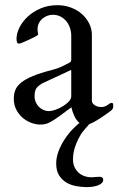

<svg xmlns="http://www.w3.org/2000/svg" viewBox="-20 -475 466 754"><path d="M260.3 -53.7Q232.4 -32.7 213.9 -19.3Q195.3 -5.9 182.4 1.7Q169.4 9.3 159.9 11.7Q150.4 14.2 139.2 14.2Q120.1 14.2 101.3 6.8Q82.5 -0.5 67.6 -13.7Q52.7 -26.9 43.5 -45.4Q34.2 -64 34.2 -87.4Q34.2 -106.9 40.5 -122.3Q46.9 -137.7 63.7 -151.1Q80.6 -164.6 109.4 -176.5Q138.2 -188.5 184.1 -200.2Q208 -206.5 222.7 -213.6Q237.3 -220.7 250 -227.5Q257.8 -231.4 258.8 -234.6Q259.8 -237.8 259.8 -240.2V-334Q259.8 -350.1 254.9 -365Q250 -379.9 240.7 -391.4Q231.4 -402.8 218 -409.9Q204.6 -417 186.5 -417Q178.2 -417 168.2 -413.8Q158.2 -410.6 148.9 -403.6Q139.6 -396.5 133.5 -385.5Q127.4 -374.5 127.4 -358.9Q127.4 -357.4 127.7 -354.5Q127.9 -351.6 128.4 -348.6Q128.9 -345.7 129.4 -343Q129.9 -340.3 129.9 -339.4Q128.4 -336.4 118.7 -331.3Q108.9 -326.2 96.4 -320.3Q84 -314.5 72.5 -309.6Q61 -304.7 55.7 -303.7Q47.9 -303.7 46.4 -310.3Q44.9 -316.9 44.9 -322.3Q44.9 -343.8 56.4 -366.9Q67.9 -390.1 88.9 -409.7Q109.9 -429.2 139.4 -441.9Q168.9 -454.6 205.6 -454.6Q233.9 -454.6 258.5 -445.3Q283.2 -436 301.3 -420.2Q319.3 -404.3 330.1 -383.1Q340.8 -361.8 340.8 -337.9V-80.6Q340.8 -68.8 352.1 -61.8Q363.3 -54.7 377.4 -54.7Q385.7 -54.7 391.6 -56.9Q397.5 -59.1 402.1 -62.3Q406.7 -65.4 410.2 -68.1Q413.6 -70.8 417.5 -70.8Q423.3 -70.8 424.1 -66.7Q424.8 -62.5 424.8 -60.1Q424.8 -51.3 422.4 -47.4Q419.9 -43.5 414.1 -39.1Q390.1 -21.5 374 -11Q357.9 -0.5 346.4 5.4Q335 11.2 327.4 13.2Q319.8 15.1 313.5 15.1Q302.2 15.1 294.4 9.5Q286.6 3.9 280.8 -4.2Q274.9 -12.2 271 -21.5Q267.1 -30.8 264.4 -38.6Q261.7 -46.4 260.3 -53.7ZM115.7 -97.2Q115.7 -84.5 120.6 -73.5Q125.5 -62.5 133.5 -54.7Q141.6 -46.9 151.6 -42.7Q161.6 -38.6 172.4 -38.6Q182.1 -38.6 197 -43.7Q211.9 -48.8 225.8 -57.1Q239.7 -65.4 249.8 -75.9Q259.8 -86.4 259.8 -97.2V-196.3Q259.8 -199.7 258.3 -199.7H257.8L144.5 -147Q137.7 -142.1 132.3 -138.2Q127 -134.3 123.3 -128.9Q119.6 -123.5 117.7 -116.2Q115.7 -108.9 115.7 -97.2ZM342.3 0Q341.3 0.5 335 7.6Q328.6 14.6 320.6 23.7Q312.5 32.7 305.7 41.3Q298.8 49.8 297.4 53.2Q287.1 70.3 281 85.2Q274.9 100.1 271.7 112.3Q268.6 124.5 267.6 134.3Q266.6 144 266.6 150.9Q266.6 167 272.2 179.9Q277.8 192.9 287.6 202.1Q297.4 211.4 310.8 216.3Q324.2 221.2 340.3 221.2Q345.7 221.2 353.5 220.2Q361.3 219.2 369.6 219.2Q376.5 219.2 380.9 221.9Q385.3 224.6 385.3 231Q385.3 238.8 379.2 244.4Q373 250 363.5 253.4Q354 256.8 342.8 258.3Q331.5 259.8 321.3 259.8Q300.8 259.8 279.3 255.9Q257.8 252 240.5 241.7Q223.1 231.4 211.9 213.4Q200.7 195.3 200.7 167Q200.7 143.6 209.7 119.4Q218.8 95.2 233.2 73Q247.6 50.8 265.6 32Q283.7 13.2 302.2 0Z"/></svg>

Font: Kurinto Book Core
Style: Regular
Weight: 400
Designer: Kurinto was developed by Clint Goss from a range of fonts that are compatible with the SIL Open Font License Version 1.1
Foundry: Clinton F. Goss
Version: Version 2.196; July 25, 2020